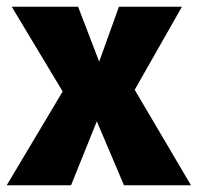

<svg xmlns="http://www.w3.org/2000/svg" viewBox="-35 -553 590 573"><path d="M367 -285 535 0H335L254 -191L177 0H-15L152 -280L0 -533H198L261 -369L320 -533H508Z"/></svg>

Font: FiraGO ExtraBold
Style: Regular
Weight: 800
Designer: bBox Type
Foundry: bBox Type GmbH
Version: Version 1.001;PS 001.001;hotconv 1.0.88;makeotf.lib2.5.64775